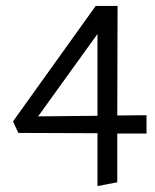

<svg xmlns="http://www.w3.org/2000/svg" viewBox="-20 -488 525 650"><path d="M476 -36H377V129L310 142V-37L42 -38L24 -77L304 -468H378L377 -97L476 -98ZM310 -96V-373L109 -94Z"/></svg>

Font: Ysabeau SC Medium
Style: Regular
Weight: 500
Designer: Christian Thalmann (Catharsis Fonts)
Version: Version 0.003